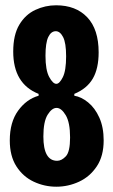

<svg xmlns="http://www.w3.org/2000/svg" viewBox="-20 -693 429 726"><path d="M193 13Q148 13 107.5 -6Q67 -25 42 -64Q17 -103 17 -162Q17 -231 48.5 -274.5Q80 -318 126 -331V-338Q30 -376 30 -498Q30 -561 53 -599.5Q76 -638 113.5 -655.5Q151 -673 192 -673Q267 -673 310 -627.5Q353 -582 353 -495Q353 -434 331 -396Q309 -358 261 -338V-331Q287 -327 313 -306Q339 -285 355.5 -248.5Q372 -212 372 -162Q372 -103 346 -64Q320 -25 279 -6Q238 13 193 13ZM193 -376Q205 -376 217.5 -401Q230 -426 230 -480Q230 -531 218.5 -553Q207 -575 191 -575Q173 -575 162.5 -553Q152 -531 152 -482Q152 -428 166 -402Q180 -376 193 -376ZM196 -85Q213 -85 229 -102Q245 -119 245 -173Q245 -230 228.5 -257.5Q212 -285 194 -285Q176 -285 160 -259Q144 -233 144 -177Q144 -85 196 -85Z"/></svg>

Font: Bricolage Grotesque 48pt Condensed SemiBold
Style: Regular
Weight: 600
Width: 3
Designer: Mathieu Triay
Foundry: Atelier Triay
Version: Version 1.000; ttfautohint (v1.8.4.7-5d5b);gftools[0.9.32]